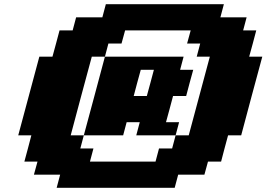

<svg xmlns="http://www.w3.org/2000/svg" viewBox="-20 -895 1270 915"><path d="M250 0H812.5L829.1 -62.5H954.1L971.2 -125H1033.7Q1039.1 -145.5 1050 -187.3Q1061 -229 1066.9 -250H1129.4Q1146 -312.5 1179.4 -437.5Q1212.9 -562.5 1230 -625H1167.5Q1173.3 -645.5 1184.6 -687.3Q1195.8 -729 1201.2 -750H1138.7L1155.3 -812.5H1030.3L1046.9 -875H484.4L467.8 -812.5H342.8L326.2 -750H263.7Q258.3 -729.5 247.1 -687.7Q235.8 -646 230 -625H167.5Q150.9 -562.5 117.2 -437.5Q83.5 -312.5 66.9 -250H129.4Q124 -229 113 -187.3Q102.1 -145.5 96.2 -125H158.7L141.6 -62.5H266.6ZM721.2 -125H408.7L425.3 -187.5H362.8L379.4 -250H316.9Q333.5 -312.5 366.9 -437.5Q400.4 -562.5 417.5 -625H480Q463.4 -562.5 429.9 -437.5Q396.5 -312.5 379.4 -250H566.9L583.5 -312.5H646L629.4 -250H816.9L800.3 -187.5H737.8ZM879.4 -250H816.9L833.5 -312.5H771Q776.9 -333.5 788.1 -375.2Q799.3 -417 804.7 -437.5H867.2Q872.6 -458.5 883.8 -500.2Q895 -542 900.9 -562.5H838.4L855 -625H480L496.6 -687.5H559.1L576.2 -750H888.7L871.6 -687.5H934.1L917.5 -625H980Q963.4 -562.5 929.7 -437.5Q896 -312.5 879.4 -250ZM679.7 -437.5H617.2Q622.6 -458.5 633.8 -500.2Q645 -542 650.9 -562.5H713.4Q708 -542 696.8 -500.2Q685.5 -458.5 679.7 -437.5Z"/></svg>

Font: Faithful 32x
Style: BoldOblique
Weight: 400
Foundry: Faithful Resource Pack
Version: Version 1.0; January 27, 2023